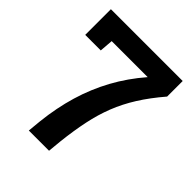

<svg xmlns="http://www.w3.org/2000/svg" viewBox="-199 -830 949 949"><g transform="rotate(45 275.5 -355.5)"><path d="M161.4 0 168.4 -72.3Q179.7 -176 207.2 -268.7Q234.8 -361.3 280.2 -444.5Q325.7 -527.6 390.2 -602.1H138.5L132.9 -531.4H24.2V-710.9H526.1V-602.1Q471.2 -538 433.8 -478.5Q396.4 -418.9 372.3 -357.5Q348.2 -296 333.7 -226.5Q319.1 -156.9 309.7 -72.3L302.7 0Z"/></g></svg>

Font: Hanuman
Style: Regular
Weight: 400
Designer: Danh Hong
Foundry: Danh Hong
Version: Version 9.000